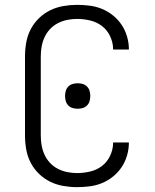

<svg xmlns="http://www.w3.org/2000/svg" viewBox="-20 -763 640 791"><path d="M297 8Q269 8 240.5 3Q212 -2 186.5 -14.5Q161 -27 140 -47.5Q119 -68 106 -93.5Q93 -119 88 -147.5Q83 -176 83 -205V-530Q83 -559 88 -587.5Q93 -616 106 -641.5Q119 -667 140 -687.5Q161 -708 186.5 -720.5Q212 -733 240.5 -738Q269 -743 297 -743Q324 -743 350.5 -739.5Q377 -736 401 -726Q425 -716 446 -699Q467 -682 481.5 -660Q496 -638 503.5 -612Q511 -586 511 -560Q511 -560 511 -559.5Q511 -559 511 -559H446Q446 -559 446 -559.5Q446 -560 446 -560Q446 -587 434 -613Q422 -639 400.5 -655.5Q379 -672 352 -678.5Q325 -685 297 -685Q277 -685 257 -681Q237 -677 218.5 -667.5Q200 -658 186 -643Q172 -628 163.5 -609.5Q155 -591 151.5 -571Q148 -551 148 -530V-205Q148 -184 151.5 -164Q155 -144 163.5 -125.5Q172 -107 186 -92Q200 -77 218.5 -67.5Q237 -58 257 -54Q277 -50 297 -50Q325 -50 352 -56.5Q379 -63 400.5 -79.5Q422 -96 434 -122Q446 -148 446 -175Q446 -175 446 -175.5Q446 -176 446 -176H511Q511 -176 511 -175.5Q511 -175 511 -175Q511 -149 503.5 -123Q496 -97 481.5 -75Q467 -53 446 -36Q425 -19 401 -9Q377 1 350.5 4.5Q324 8 297 8ZM300 -315Q289 -315 279 -318Q269 -321 261.5 -328.5Q254 -336 251 -346.5Q248 -357 248 -368Q248 -378 251 -388.5Q254 -399 261.5 -406.5Q269 -414 279 -417Q289 -420 300 -420Q311 -420 321 -417Q331 -414 338.5 -406.5Q346 -399 349 -388.5Q352 -378 352 -368Q352 -357 349 -346.5Q346 -336 338.5 -328.5Q331 -321 321 -318Q311 -315 300 -315Z"/></svg>

Font: Iosevka Aile Custom Light
Style: Regular
Weight: 300
Designer: Belleve Invis
Foundry: Belleve Invis
Version: Version 17.0.2; ttfautohint (v1.8.3)